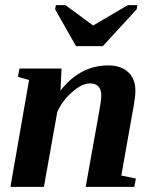

<svg xmlns="http://www.w3.org/2000/svg" viewBox="-20 -725 596 745"><path d="M373 -354Q373 -401.4 328.6 -401.4Q297.9 -401.4 259.3 -367.2Q220.7 -333 202.1 -290L150.4 0H20.5L92.8 -414.6L49.3 -426.8L55.7 -459H218.8L214.8 -373.5Q290.5 -471.2 400.4 -471.2Q448.7 -471.2 477.1 -445.3Q505.4 -419.4 505.4 -372.6Q505.4 -347.2 493.2 -283.2L450.7 -43.9L507.3 -32.2L501 0H312.5L362.3 -277.8Q373 -334.5 373 -354ZM513.2 -705.1 510.3 -689 378.9 -545.9H274.9L193.8 -689L196.8 -705.1H233.9L341.3 -626L476.1 -705.1Z"/></svg>

Font: Tinos
Style: Bold Italic
Weight: 700
Italic angle: -16.333°
Designer: Steve Matteson
Foundry: Monotype Imaging Inc.
Version: Version 1.23